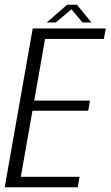

<svg xmlns="http://www.w3.org/2000/svg" viewBox="-39 -796 470 816"><path d="M-19 0 100 -675H410.5L402.5 -630.5H152.5L106.5 -368.5H343.5L336 -325.5H99L49.5 -44.5H299L291.5 0ZM159.5 -700.5 246.5 -776H288L349.5 -700.5H311.5L264.5 -756.5L198 -700.5Z"/></svg>

Font: Anybody Light
Style: Italic
Weight: 300
Italic angle: -10°
Designer: Tyler Finck
Foundry: Etcetera Type Company
Version: Version 1.010; ttfautohint (v1.8.3) -l 8 -r 50 -G 200 -x 14 